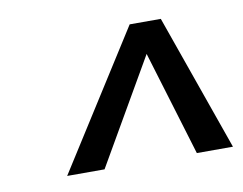

<svg xmlns="http://www.w3.org/2000/svg" viewBox="-47 -897 544 430"><g transform="rotate(-10 225.5 -682.0)"><path d="M341.8 -836.9 451.2 -526.9H369.1L296.9 -765.1L159.2 -526.9H74.2L271 -836.9Z"/></g></svg>

Font: Fira Sans Compressed Book
Style: Italic
Weight: 350
Width: 3
Italic angle: -8°
Designer: Carrois Corporate & Edenspiekermann AG
Foundry: Carrois Corporate GbR & Edenspiekermann AG
Version: Version 4.203;PS 004.203;hotconv 1.0.88;makeotf.lib2.5.64775